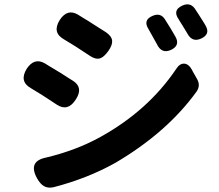

<svg xmlns="http://www.w3.org/2000/svg" viewBox="-20 -816 997 875"><path d="M180 32Q164 23 149 -3Q106 -81 190 -98Q328 -131 438 -192Q656 -313 783 -502Q799 -527 819.5 -526Q840 -525 856 -496L857 -493L878 -456Q895 -426 876 -399Q742 -213 506 -74Q379 -3 225 37Q198 43 180 32ZM239 -339Q169 -386 121 -414Q66 -445 102 -503Q136 -554 183 -528Q192 -523 209 -512Q239 -494 254 -485Q267 -477 293 -460Q307 -451 314 -447Q361 -416 325 -362Q289 -306 239 -339ZM389 -562Q319 -609 271 -637Q216 -668 253 -726Q287 -777 334 -750Q343 -744 363 -732Q390 -716 403 -707Q445 -681 463 -669Q489 -651 491 -631Q493 -611 474 -584Q454 -556 436 -550Q415 -544 389 -562ZM695 -615Q671 -659 657 -683Q630 -725 676 -744Q711 -759 731 -729Q746 -706 759 -684Q761 -680 766 -672Q776 -655 780 -648Q802 -608 758 -588Q716 -570 695 -615ZM834 -663Q831 -668 825 -678Q816 -694 811 -701Q807 -708 799 -720Q796 -725 795 -727Q764 -770 812 -791Q846 -806 867 -778Q882 -756 912 -708Q915 -702 917 -699Q940 -660 896 -640Q856 -622 834 -663Z"/></svg>

Font: GenSenRounded TW B
Style: Regular
Weight: 700
Version: Version 1.501;PS 1;hotconv 16.6.51;makeotf.lib2.5.65220